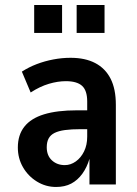

<svg xmlns="http://www.w3.org/2000/svg" viewBox="-20 -734 546 764"><path d="M203 10Q162 10 127 -11.5Q92 -33 71.5 -68.5Q51 -104 51 -147Q51 -197 77 -230Q103 -263 155 -279Q207 -295 286 -295H341V-220H302Q264 -220 238.5 -216.5Q213 -213 197 -205Q181 -197 173.5 -183Q166 -169 166 -148Q166 -115 186.5 -96Q207 -77 238 -77Q261 -77 281.5 -91.5Q302 -106 314.5 -131.5Q327 -157 327 -190V-330Q327 -374 306.5 -392.5Q286 -411 242 -411Q210 -411 174.5 -400.5Q139 -390 102 -366L67 -449Q95 -467 126.5 -479Q158 -491 192.5 -497.5Q227 -504 261 -504Q319 -504 359 -483Q399 -462 420 -421Q441 -380 441 -317V0H336V-102Q326 -68 307.5 -42.5Q289 -17 263.5 -3.5Q238 10 203 10ZM285 -603V-714H396V-603ZM116 -603V-714H227V-603Z"/></svg>

Font: Nunito Sans 10pt Condensed
Style: Bold
Weight: 700
Width: 3
Designer: Vernon Adams
Foundry: Vernon Adams
Version: Version 3.101;gftools[0.9.27]